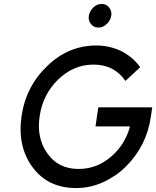

<svg xmlns="http://www.w3.org/2000/svg" viewBox="-20 -943 793 975"><path d="M545 -863Q549 -886 534 -905Q520 -923 497 -923Q472 -923 454 -905Q435 -886 431 -863Q427 -839 442 -821Q456 -803 479 -803Q504 -803 522 -821Q541 -839 545 -863ZM469 -712Q327 -712 219 -607Q110 -502 89 -350Q68 -198 146 -93Q224 12 367 12Q437 12 502 -17Q535 -32 564.5 -52Q594 -72 620 -98Q725 -203 746 -350L753 -398H479L465 -301H640Q630 -263 611.5 -229.5Q593 -196 565 -167Q485 -85 380 -85Q277 -85 222 -162Q165 -240 181 -350Q196 -461 274 -538Q353 -615 455 -615Q560 -615 617 -532L692 -602Q673 -628 649.5 -648Q626 -668 597 -683Q568 -697 536 -704.5Q504 -712 469 -712Z"/></svg>

Font: Unageo
Style: Medium-Italic
Weight: 500
Designer: Richard Sepsi
Foundry: Richard Sepsi
Version: Version 2.000